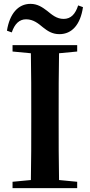

<svg xmlns="http://www.w3.org/2000/svg" viewBox="-20 -975 466 995"><path d="M16 -816 41 -807C56 -852 81 -875 115 -875C153 -875 179 -853 203 -833C226 -815 250 -798 288 -798C353 -798 397 -848 410 -938L385 -947C371 -903 348 -877 310 -877C273 -877 249 -899 224 -919C200 -937 175 -955 138 -955C74 -955 30 -904 16 -816ZM45 -708 140 -699C142 -597 142 -496 142 -394V-346C142 -243 142 -141 140 -42L45 -33V0H380V-33L286 -42C284 -143 284 -245 284 -347V-394C284 -497 284 -599 286 -699L380 -708V-741H45Z"/></svg>

Font: Noto Serif CJK KR
Style: Bold
Weight: 700
Designer: Ryoko NISHIZUKA 西塚涼子 (kana & ideographs); Frank Grießhammer (Latin, Greek & Cyrillic); Wenlong ZHANG 张文龙 (bopomofo); San
Foundry: Adobe
Version: Version 2.001;hotconv 1.1.0;makeotfexe 2.6.0